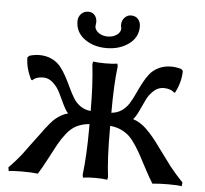

<svg xmlns="http://www.w3.org/2000/svg" viewBox="-48 -681 790 741"><g transform="rotate(5 347.0 -310.0)"><path d="M387.2 -180.2V-198.2Q410.6 -196.3 429.9 -187.3Q449.2 -178.2 462.2 -165.8Q475.1 -153.3 489 -132.1Q502.9 -110.8 512.9 -91.8Q522.9 -72.8 538.8 -43Q554.7 -13.2 568.8 9.8Q591.8 6.8 629.9 6.8Q668.9 6.8 682.1 9.8L684.1 -4.9Q668.5 -21 654.1 -37.6Q639.6 -54.2 632.8 -63.2Q626 -72.3 611.8 -91.6Q597.7 -110.8 592.8 -117.2L584 -128.9Q583 -129.9 578.1 -137.2Q551.8 -173.8 526.6 -198.5Q501.5 -223.1 473.1 -231.9Q481.9 -240.7 493.4 -264.4Q504.9 -288.1 514.2 -308.6Q523.4 -329.1 541 -345.5Q558.6 -361.8 580.1 -361.8Q607.4 -361.8 622.1 -347.2L626 -349.1Q647.9 -392.1 647.9 -434.1L641.1 -440.9Q620.1 -446.8 603 -446.8Q575.2 -446.8 553.7 -436.3Q532.2 -425.8 519 -408.9Q505.9 -392.1 495.4 -371.8Q484.9 -351.6 475.3 -330.6Q465.8 -309.6 454.8 -292Q443.8 -274.4 426.8 -262.7Q409.7 -251 387.2 -249V-250Q387.2 -359.4 396 -429.2L394 -439.9Q376 -437 347.2 -437Q318.4 -437 299.8 -439.9L297.9 -429.2Q307.1 -351.6 307.1 -250V-249Q284.7 -251 267.6 -262.7Q250.5 -274.4 239.7 -292Q229 -309.6 219.2 -330.6Q209.5 -351.6 198.7 -371.8Q188 -392.1 174.8 -408.9Q161.6 -425.8 140.1 -436.3Q118.7 -446.8 90.8 -446.8Q74.2 -446.8 53.2 -440.9L45.9 -434.1Q45.9 -392.1 67.9 -349.1L71.8 -347.2Q86.4 -361.8 113.8 -361.8Q135.3 -361.8 152.8 -345.2Q170.4 -328.6 179.9 -308.1Q189.5 -287.6 200.9 -264.2Q212.4 -240.7 221.2 -231.9Q208 -229 195.6 -221.7Q183.1 -214.4 174.3 -207.3Q165.5 -200.2 153.3 -185.8Q141.1 -171.4 135.3 -163.3Q129.4 -155.3 116.2 -137.2Q115.7 -136.2 113 -133.1Q110.4 -129.9 109.9 -128.9L101.1 -117.2Q95.2 -109.9 81.8 -91.3Q68.4 -72.8 61 -63Q53.7 -53.2 39.6 -36.9Q25.4 -20.5 9.8 -4.9L12.2 9.8Q25.4 6.8 64 6.8Q102.5 6.8 125 9.8Q141.1 -15.6 159.9 -52Q178.7 -88.4 190.4 -109.4Q202.1 -130.4 219 -152.1Q235.8 -173.8 257.3 -184.8Q278.8 -195.8 307.1 -198.2V-180.2Q307.1 -78.6 297.9 -1L299.8 9.8Q318.4 6.8 347.2 6.8Q376 6.8 394 9.8L396 -1Q387.2 -70.8 387.2 -180.2ZM467.8 -589.8Q467.8 -547.4 432.1 -521.7Q396.5 -496.1 346.2 -496.1Q295.9 -496.1 261 -521.7Q226.1 -547.4 226.1 -589.8Q226.1 -606.4 237.1 -618.2Q248 -629.9 265.1 -629.9Q280.8 -629.9 289.8 -619.1Q298.8 -608.4 298.8 -592.8Q298.8 -588.9 297.9 -583.3Q296.9 -577.6 296.9 -577.1Q296.9 -563 311.3 -552Q325.7 -541 347.2 -541Q368.2 -541 382.6 -551.5Q397 -562 397 -576.2Q397 -580.1 396 -583V-582Q395 -584 395 -591.8Q395 -607.4 405.8 -618.7Q416.5 -629.9 430.2 -629.9Q447.8 -629.9 457.8 -618.7Q467.8 -607.4 467.8 -589.8Z"/></g></svg>

Font: Linear Smooth Low Contrast
Style: Regular
Weight: 500
Designer: Philipp H. Poll, Flanker
Foundry: Philipp H. Poll, reworked by Flanker
Version: Version 1.010 | FøM Fix